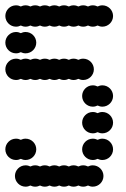

<svg xmlns="http://www.w3.org/2000/svg" viewBox="-20 -700 472 720"><path d="M36 -40C36 -18 54 0 76 0C82.5 0 88.6 -1.6 94 -4.3C99.4 -1.6 105.5 0 112 0C118.5 0 124.6 -1.6 130 -4.3C135.4 -1.6 141.5 0 148 0C154.5 0 160.6 -1.6 166 -4.3C171.4 -1.6 177.5 0 184 0C190.5 0 196.6 -1.6 202 -4.3C207.4 -1.6 213.5 0 220 0C226.5 0 232.6 -1.6 238 -4.3C243.4 -1.6 249.5 0 256 0C262.5 0 268.6 -1.6 274 -4.3C279.4 -1.6 285.5 0 292 0C298.5 0 304.6 -1.6 310 -4.3C315.4 -1.6 321.5 0 328 0C350 0 368 -18 368 -40C368 -62 350 -80 328 -80C321.5 -80 315.4 -78.4 310 -75.7C304.6 -78.4 298.5 -80 292 -80C285.5 -80 279.4 -78.4 274 -75.7C268.6 -78.4 262.5 -80 256 -80C249.5 -80 243.4 -78.4 238 -75.7C232.6 -78.4 226.5 -80 220 -80C213.5 -80 207.4 -78.4 202 -75.7C196.6 -78.4 190.5 -80 184 -80C177.5 -80 171.4 -78.4 166 -75.7C160.6 -78.4 154.5 -80 148 -80C141.5 -80 135.4 -78.4 130 -75.7C124.6 -78.4 118.5 -80 112 -80C105.5 -80 99.4 -78.4 94 -75.7C88.6 -78.4 82.5 -80 76 -80C54 -80 36 -62 36 -40ZM288 -140C288 -118 306 -100 328 -100C334.5 -100 340.6 -101.6 346 -104.3C351.4 -101.6 357.5 -100 364 -100C386 -100 404 -118 404 -140C404 -162 386 -180 364 -180C357.5 -180 351.4 -178.4 346 -175.7C340.6 -178.4 334.5 -180 328 -180C306 -180 288 -162 288 -140ZM0 -140C0 -118 18 -100 40 -100C46.5 -100 52.6 -101.6 58 -104.3C63.4 -101.6 69.5 -100 76 -100C98 -100 116 -118 116 -140C116 -162 98 -180 76 -180C69.5 -180 63.4 -178.4 58 -175.7C52.6 -178.4 46.5 -180 40 -180C18 -180 0 -162 0 -140ZM288 -240C288 -218 306 -200 328 -200C334.5 -200 340.6 -201.6 346 -204.3C351.4 -201.6 357.5 -200 364 -200C386 -200 404 -218 404 -240C404 -262 386 -280 364 -280C357.5 -280 351.4 -278.4 346 -275.7C340.6 -278.4 334.5 -280 328 -280C306 -280 288 -262 288 -240ZM288 -340C288 -318 306 -300 328 -300C334.5 -300 340.6 -301.6 346 -304.3C351.4 -301.6 357.5 -300 364 -300C386 -300 404 -318 404 -340C404 -362 386 -380 364 -380C357.5 -380 351.4 -378.4 346 -375.7C340.6 -378.4 334.5 -380 328 -380C306 -380 288 -362 288 -340ZM0 -440C0 -418 18 -400 40 -400C46.5 -400 52.6 -401.6 58 -404.3C63.4 -401.6 69.5 -400 76 -400C82.5 -400 88.6 -401.6 94 -404.3C99.4 -401.6 105.5 -400 112 -400C118.5 -400 124.6 -401.6 130 -404.3C135.4 -401.6 141.5 -400 148 -400C154.5 -400 160.6 -401.6 166 -404.3C171.4 -401.6 177.5 -400 184 -400C190.5 -400 196.6 -401.6 202 -404.3C207.4 -401.6 213.5 -400 220 -400C226.5 -400 232.6 -401.6 238 -404.3C243.4 -401.6 249.5 -400 256 -400C262.5 -400 268.6 -401.6 274 -404.3C279.4 -401.6 285.5 -400 292 -400C314 -400 332 -418 332 -440C332 -462 314 -480 292 -480C285.5 -480 279.4 -478.4 274 -475.7C268.6 -478.4 262.5 -480 256 -480C249.5 -480 243.4 -478.4 238 -475.7C232.6 -478.4 226.5 -480 220 -480C213.5 -480 207.4 -478.4 202 -475.7C196.6 -478.4 190.5 -480 184 -480C177.5 -480 171.4 -478.4 166 -475.7C160.6 -478.4 154.5 -480 148 -480C141.5 -480 135.4 -478.4 130 -475.7C124.6 -478.4 118.5 -480 112 -480C105.5 -480 99.4 -478.4 94 -475.7C88.6 -478.4 82.5 -480 76 -480C69.5 -480 63.4 -478.4 58 -475.7C52.6 -478.4 46.5 -480 40 -480C18 -480 0 -462 0 -440ZM0 -540C0 -518 18 -500 40 -500C46.5 -500 52.6 -501.6 58 -504.3C63.4 -501.6 69.5 -500 76 -500C98 -500 116 -518 116 -540C116 -562 98 -580 76 -580C69.5 -580 63.4 -578.4 58 -575.7C52.6 -578.4 46.5 -580 40 -580C18 -580 0 -562 0 -540ZM0 -640C0 -618 18 -600 40 -600C46.5 -600 52.6 -601.6 58 -604.3C63.4 -601.6 69.5 -600 76 -600C82.5 -600 88.6 -601.6 94 -604.3C99.4 -601.6 105.5 -600 112 -600C118.5 -600 124.6 -601.6 130 -604.3C135.4 -601.6 141.5 -600 148 -600C154.5 -600 160.6 -601.6 166 -604.3C171.4 -601.6 177.5 -600 184 -600C190.5 -600 196.6 -601.6 202 -604.3C207.4 -601.6 213.5 -600 220 -600C226.5 -600 232.6 -601.6 238 -604.3C243.4 -601.6 249.5 -600 256 -600C262.5 -600 268.6 -601.6 274 -604.3C279.4 -601.6 285.5 -600 292 -600C298.5 -600 304.6 -601.6 310 -604.3C315.4 -601.6 321.5 -600 328 -600C334.5 -600 340.6 -601.6 346 -604.3C351.4 -601.6 357.5 -600 364 -600C386 -600 404 -618 404 -640C404 -662 386 -680 364 -680C357.5 -680 351.4 -678.4 346 -675.7C340.6 -678.4 334.5 -680 328 -680C321.5 -680 315.4 -678.4 310 -675.7C304.6 -678.4 298.5 -680 292 -680C285.5 -680 279.4 -678.4 274 -675.7C268.6 -678.4 262.5 -680 256 -680C249.5 -680 243.4 -678.4 238 -675.7C232.6 -678.4 226.5 -680 220 -680C213.5 -680 207.4 -678.4 202 -675.7C196.6 -678.4 190.5 -680 184 -680C177.5 -680 171.4 -678.4 166 -675.7C160.6 -678.4 154.5 -680 148 -680C141.5 -680 135.4 -678.4 130 -675.7C124.6 -678.4 118.5 -680 112 -680C105.5 -680 99.4 -678.4 94 -675.7C88.6 -678.4 82.5 -680 76 -680C69.5 -680 63.4 -678.4 58 -675.7C52.6 -678.4 46.5 -680 40 -680C18 -680 0 -662 0 -640Z"/></svg>

Font: Dotrice Condensed
Style: Bold
Weight: 700
Width: 2
Monospace: yes
Designer: Paul Flo Williams
Foundry: His Deeds Are Dust
Version: Version 1.001